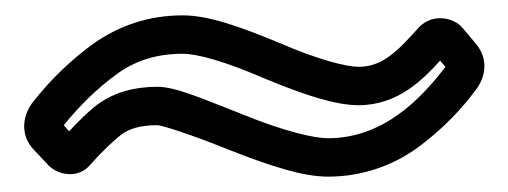

<svg xmlns="http://www.w3.org/2000/svg" viewBox="-20 -478 662 250"><path d="M218 -408C237 -408 273 -398 324 -376C377 -354 417 -341 447 -341C499 -341 532 -376 553 -399L560 -391C528 -349 479 -298 407 -298C389 -298 350 -307 296 -329C240 -351 208 -365 185 -365C155 -365 129 -358 107 -342C95 -333 82 -320 70 -307L63 -315C85 -342 107 -363 130 -380C155 -399 184 -408 218 -408ZM218 -458C174 -458 135 -445 100 -420C73 -400 47 -376 22 -344C10 -328 5 -302 25 -282L41 -265C53 -250 82 -244 98 -264C112 -280 127 -294 137 -302C147 -310 162 -315 185 -315C190 -315 226 -304 278 -283C334 -261 375 -248 407 -248C454 -248 497 -264 532 -292C560 -314 582 -337 601 -363C613 -380 616 -403 598 -423L582 -442C571 -455 544 -461 526 -443C499 -413 479 -391 447 -391C431 -391 395 -400 344 -422C291 -444 251 -458 218 -458Z"/></svg>

Font: DIN Rundschrift
Style: EngKont
Weight: 400
Width: 3
Version: Version 1.027